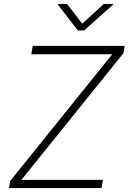

<svg xmlns="http://www.w3.org/2000/svg" viewBox="-20 -962 658 982"><path d="M25.9 0 32.2 -36.6 554.2 -684.6H140.1L147.5 -727.5H617.7L611.3 -689.9L89.4 -42H506.3L499.5 0ZM322.8 -941.9 400.4 -840.8 511.2 -941.9H558.6L558.1 -938.5L410.2 -806.2H378.4L275.9 -938.5L276.4 -941.9Z"/></svg>

Font: Inter ExtraLight
Style: Italic
Weight: 250
Italic angle: -9.3988°
Designer: Rasmus Andersson
Foundry: rsms
Version: Version 4.001;git-66647c0bb